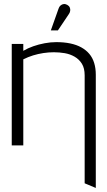

<svg xmlns="http://www.w3.org/2000/svg" viewBox="-20 -718 530 948"><path d="M398 -346V187L453 210V-349Q453 -381 445 -407Q437 -433 421 -452Q405 -471 381.5 -484Q358 -497 327 -503.5Q296 -510 258 -510Q230 -510 200.5 -504.5Q171 -499 144 -489.5Q117 -480 95 -467V-501H38V0H95V-425Q119 -437 143.5 -444.5Q168 -452 194 -456Q220 -460 246 -460Q273 -460 299.5 -455.5Q326 -451 348.5 -438Q371 -425 384.5 -403Q398 -381 398 -346ZM319 -647Q325 -655 326.5 -664Q328 -673 324.5 -681Q321 -689 312 -694Q303 -699 294.5 -698Q286 -697 279 -691Q272 -685 269 -675L231 -568H266Z"/></svg>

Font: AdventPro_ExpandedRegular
Style: ExpandedRegular
Weight: 400
Width: 7
Designer: VivaRado, Andreas Kalpakidis
Foundry: VivaRado, Andreas Kalpakidis
Version: Version 3.000